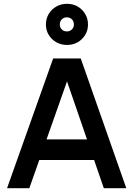

<svg xmlns="http://www.w3.org/2000/svg" viewBox="-20 -988 699 1008"><path d="M152 -256H503V-148H152ZM17 0 259 -681H404L643 0H525L318 -601H346L134 0ZM332 -752Q301 -752 276 -766Q251 -780 236 -804.5Q221 -829 221 -859Q221 -890 236 -915Q251 -940 276 -954Q301 -968 332 -968Q363 -968 387.5 -954Q412 -940 427 -915Q442 -890 442 -859Q442 -829 427 -804.5Q412 -780 387.5 -766Q363 -752 332 -752ZM331 -823Q347 -823 357.5 -833.5Q368 -844 368 -859Q368 -876 357.5 -886.5Q347 -897 331 -897Q315 -897 304.5 -886.5Q294 -876 294 -859Q294 -844 304.5 -833.5Q315 -823 331 -823Z"/></svg>

Font: Gabarito Medium
Style: Regular
Weight: 500
Designer: Leandro Assis / Alvaro Franca / Felipe Casaprima
Foundry: Naipe Foundry
Version: Version 1.000